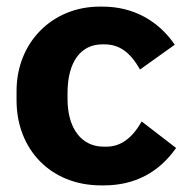

<svg xmlns="http://www.w3.org/2000/svg" viewBox="-20 -550 568 580"><path d="M285 10H294C387 10 460 -29 512 -103L408 -183C379 -132 344 -107 302 -107H293C227 -107 184 -161 184 -251V-269C184 -363 224 -416 289 -416H295C340 -416 373 -393 403 -340L508 -415C457 -489 381 -530 290 -530H281C138 -530 30 -422 30 -275V-247C30 -98 134 10 285 10Z"/></svg>

Font: Fixel Text Bold
Style: Bold
Weight: 700
Width: 4
Designer: AlfaBravo + MacPaw
Foundry: Kyrylo Tkachov, Marchela Mozhyna, Serhii Makarenko, Maria Weinstein, Zakhar Kryvoshyya
Version: Version 1.211